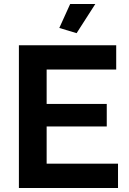

<svg xmlns="http://www.w3.org/2000/svg" viewBox="-20 -935 641 955"><path d="M329 -915 275 -796 361 -770 454 -915ZM212 -306H511V-418H212V-589H558V-710H74V0H567V-121H212Z"/></svg>

Font: RT Raleway Bold
Style: Regular
Weight: 400
Designer: Matt McInerney, Pablo Impallari, Rodrigo Fuenzalida — Edited by Milan Moffatt in April 2016
Foundry: Matt McInerney, Pablo Impallari, Rodrigo Fuenzalida — Edited by Milan Moffatt in April 2016
Version: Version 3.001